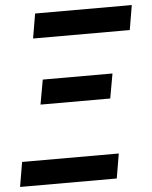

<svg xmlns="http://www.w3.org/2000/svg" viewBox="-75 -779 650 823"><g transform="rotate(-5 250.5 -367.5)"><path d="M-22 0 -4 -106H412L394 0ZM96 -344 115 -450H415L396 -344ZM89 -629 107 -735H523L505 -629Z"/></g></svg>

Font: Iosevka SS08
Style: Bold Italic
Weight: 700
Italic angle: -10°
Monospace: yes
Designer: Belleve Invis
Foundry: Belleve Invis
Version: 2.1.0; ttfautohint (v1.8.2)